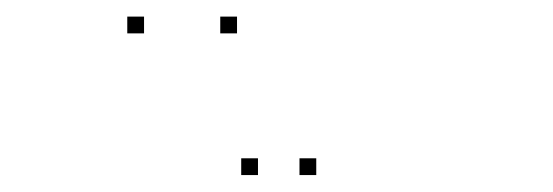

<svg xmlns="http://www.w3.org/2000/svg" viewBox="-20 -836 660 229"><path d="M357.2 -627.2V-647.2H337.2V-627.2ZM262.7 -796.2V-816.2H242.7V-796.2ZM151.8 -796.2V-816.2H131.8V-796.2ZM287.7 -627.2V-647.2H267.7V-627.2Z"/></svg>

Font: Monaspace Xenon Dots Var
Style: Regular
Weight: 400
Designer: Riley Cran and the Lettermatic Team
Version: Version 1.100 (Monaspace Xenon Dots)